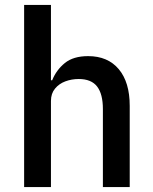

<svg xmlns="http://www.w3.org/2000/svg" viewBox="-20 -760 620 780"><path d="M78 0V-740H187V-434H192Q209 -476 243.5 -504Q278 -532 338 -532Q418 -532 462.5 -479Q507 -426 507 -330V0H398V-317Q398 -378 374.5 -408.5Q351 -439 300 -439Q271 -439 245.5 -429.5Q220 -420 203.5 -400Q187 -380 187 -350V0Z"/></svg>

Font: IBM Plex Sans Medium
Style: Regular
Weight: 500
Designer: Mike Abbink, Paul van der Laan, Pieter van Rosmalen
Foundry: Bold Monday
Version: Version 3.201